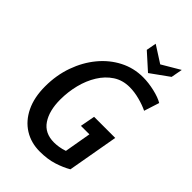

<svg xmlns="http://www.w3.org/2000/svg" viewBox="-268 -1000 1112 1112"><g transform="rotate(45 288.0 -444.0)"><path d="M285 14Q213.5 14 158.2 -20.5Q103 -55 71.5 -119.8Q40 -184.5 40 -275Q40 -366.5 68.2 -446Q96.5 -525.5 146.2 -585.8Q196 -646 262 -680Q328 -714 404 -714Q449 -714 498.2 -702.5Q547.5 -691 575.5 -674L545.5 -580.5Q514 -596 471.5 -607.2Q429 -618.5 390 -618.5Q332.5 -618.5 289 -590Q245.5 -561.5 215.8 -513.5Q186 -465.5 171 -405.8Q156 -346 156 -283Q156 -192 193 -136.8Q230 -81.5 306.5 -81.5Q324 -81.5 345.2 -84.8Q366.5 -88 389.5 -96L418 -260H348.5L365.5 -351H538.5L483.5 -39Q447 -17.5 397.8 -1.8Q348.5 14 285 14ZM407 -751 307 -841 318.5 -902.5 421.5 -836.5 532.5 -902 519.5 -832Z"/></g></svg>

Font: Cabin Condensed Medium
Style: Italic
Weight: 500
Width: 3
Italic angle: -10°
Designer: Pablo Impallari
Foundry: Pablo Impallari. http://www.impallari.com Igino Marini. http://www.ikern.com
Version: Version 3.001; ttfautohint (v1.8.3)